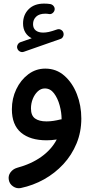

<svg xmlns="http://www.w3.org/2000/svg" viewBox="-20 -728 503 1041"><path d="M74.2 -464.4Q70.3 -474.1 75.4 -484.9Q80.6 -495.6 91.3 -499.5L151.9 -520.5Q130.4 -531.2 117.7 -551.5Q105 -571.8 105 -600.6Q105 -647.5 135.3 -678Q165.5 -708.5 218.8 -708.5Q237.3 -708.5 252 -706.1Q263.2 -704.1 270.3 -695.6Q277.3 -687 276.4 -676.8Q275.4 -666 266.4 -658Q257.3 -649.9 246.1 -651.9Q236.3 -653.8 225.6 -653.8Q192.9 -653.8 176 -637.7Q159.2 -621.6 159.2 -597.2Q159.2 -574.7 173.8 -563Q188.5 -551.3 213.9 -551.3Q228 -551.3 244.1 -554.7Q260.3 -558.1 289.6 -568.4Q300.8 -572.3 311.3 -566.2Q321.8 -560.1 324.2 -548.8Q326.7 -538.1 321.5 -528.6Q316.4 -519 307.1 -516.6L109.4 -447.3Q98.6 -443.4 88.4 -448.5Q78.1 -453.6 74.2 -464.4ZM225.6 -356Q285.2 -356 328.9 -317.6Q372.6 -279.3 396.7 -217.8Q420.9 -156.2 420.9 -85.4Q420.9 -12.7 395 50Q369.1 112.8 323.5 162.1Q277.8 211.4 218.8 244.4Q159.7 277.3 92.8 291.5Q70.3 295.9 51 282.7Q31.7 269.5 27.8 247.6Q23.4 224.6 36.9 206.5Q50.3 188.5 71.8 182.1Q149.9 161.1 204.8 121.6Q259.8 82 287.6 28.3Q258.8 32.7 232.9 32.7Q143.6 32.7 94 -9Q44.4 -50.8 44.4 -135.7Q44.4 -194.3 68.4 -244.4Q92.3 -294.4 133.3 -325.2Q174.3 -356 225.6 -356ZM147.9 -140.1Q147.9 -101.6 169.9 -85.7Q191.9 -69.8 231.9 -69.8Q251.5 -69.8 270.5 -72.8Q289.6 -75.7 306.6 -80.1Q310.5 -81.1 314 -81.1V-81.5Q314 -117.7 303.5 -156.5Q293 -195.3 272.9 -221.9Q252.9 -248.5 223.1 -248.5Q201.7 -248.5 184.6 -232.4Q167.5 -216.3 157.7 -191.7Q147.9 -167 147.9 -140.1Z"/></svg>

Font: Mikhak-FD SemiBold
Style: Regular
Weight: 600
Designer: Amin Abedi
Version: Version 3.2